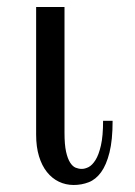

<svg xmlns="http://www.w3.org/2000/svg" viewBox="-20 -510 380 542"><path d="M297.9 -168.9H271Q271 -126 264.9 -99.4Q258.8 -72.8 249.5 -58.1Q240.2 -43.5 230 -38.3Q219.7 -33.2 210.9 -33.2Q202.1 -33.2 193.6 -36.6Q185.1 -40 178 -51Q170.9 -62 166.5 -81.8Q162.1 -101.6 162.1 -134.8V-490.2H82V-129.9Q82 -95.2 90.1 -68.8Q98.1 -42.5 112.5 -24.4Q127 -6.3 146.2 2.9Q165.5 12.2 188 12.2Q210.4 12.2 230.5 4.4Q250.5 -3.4 265.4 -23.9Q280.3 -44.4 289.1 -79.6Q297.9 -114.7 297.9 -168.9Z"/></svg>

Font: Galatia SIL
Style: Regular
Weight: 400
Designer: Development by SIL's NRSI team
Version: Version 2.1